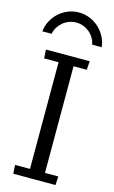

<svg xmlns="http://www.w3.org/2000/svg" viewBox="-141 -999 623 1052"><g transform="rotate(15 170.0 -473.5)"><path d="M46.9 -703.6H295.4L291.5 -654.3H216.8V-49.3H292.5L289.6 0H50.3L47.4 -49.3H131.8V-654.3H49.8ZM2 -794.9Q5.4 -826.7 20 -854.5Q34.7 -882.3 57.4 -902.8Q80.1 -923.3 109.1 -935.1Q138.2 -946.8 169.9 -946.8Q202.1 -946.8 231.2 -935.1Q260.3 -923.3 283 -902.8Q305.7 -882.3 320.6 -854.5Q335.4 -826.7 338.9 -794.9H284.7Q280.8 -815.4 270.3 -832.8Q259.8 -850.1 244.4 -862.8Q229 -875.5 210 -882.6Q190.9 -889.6 169.9 -889.6Q149.4 -889.6 130.1 -882.6Q110.8 -875.5 95.5 -862.8Q80.1 -850.1 69.3 -832.8Q58.6 -815.4 54.7 -794.9Z"/></g></svg>

Font: Metrophobic
Style: Regular
Weight: 400
Designer: vernon adams
Foundry: vernon adams
Version: Version 1.000